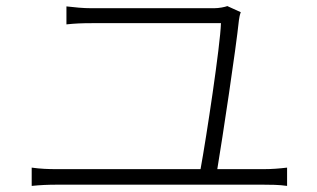

<svg xmlns="http://www.w3.org/2000/svg" viewBox="-20 -679 1040 630"><path d="M84 -129V-69C113 -72 139 -73 165 -73H845C863 -73 896 -73 922 -69V-129C897 -126 872 -124 845 -124H693C710 -226 754 -517 764 -613C765 -621 767 -631 770 -639L726 -659C718 -656 699 -652 682 -652C605 -652 320 -652 282 -652C250 -652 226 -655 198 -658V-599C226 -602 248 -603 283 -603C320 -603 612 -603 705 -603C703 -531 657 -227 638 -124H165C139 -124 112 -125 84 -129Z"/></svg>

Font: GenYoGothic2 TW L
Style: Regular
Weight: 300
Version: Version 2.100;PS 2.1;hotconv 16.6.51;makeotf.lib2.5.65220 DE